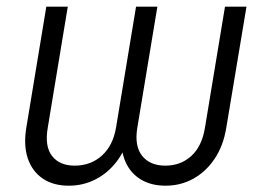

<svg xmlns="http://www.w3.org/2000/svg" viewBox="-20 -556 803 585"><path d="M189.5 9.8Q142.6 9.8 110.6 -11.7Q78.6 -33.2 64.9 -72.8Q51.3 -112.3 60.1 -166.5L121.1 -535.6H186.5L125.5 -167Q115.7 -109.9 138.7 -80.6Q161.6 -51.3 207.5 -51.3Q256.3 -51.3 290.3 -81.8Q324.2 -112.3 333.5 -167L394.5 -535.6H459.5L398.4 -167Q389.2 -111.8 412.8 -81.5Q436.5 -51.3 483.9 -51.3Q530.3 -51.3 562.7 -80.6Q595.2 -109.9 604.5 -167L665.5 -535.6H731L669.4 -166.5Q660.6 -112.3 634.3 -72.8Q607.9 -33.2 569.3 -11.7Q530.8 9.8 484.4 9.8Q440.4 9.8 408.9 -9.3Q377.4 -28.3 362.1 -63.5Q346.7 -98.6 350.1 -147.9H375Q362.3 -98.6 335.2 -63.5Q308.1 -28.3 270.8 -9.3Q233.4 9.8 189.5 9.8Z"/></svg>

Font: Inter 20pt Light
Style: Italic
Weight: 300
Italic angle: -9.3988°
Version: Version 4.001;git-66647c0bb